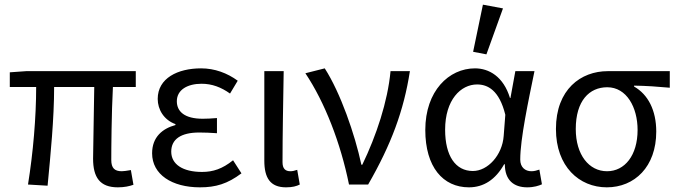

<svg xmlns="http://www.w3.org/2000/svg" viewBox="-20 -791 2903 823"><path d="M379 -111C379 -31 408 12 485 12C514 12 535 7 552 1L541 -62C523 -59 511 -57 502 -57C471 -57 457 -71 457 -105C457 -151 458 -307 464 -418H562V-486H92L22 -481V-418H135C135 -287 122 -137 100 0L184 5C197 -131 212 -282 212 -418H384C383 -311 379 -160 379 -111Z M632 -134C632 -43 717 12 837 12C905 12 955 -3 1015 -48L979 -104C933 -67 893 -54 846 -54C763 -54 714 -87 714 -141C714 -194 755 -223 834 -223C858 -223 881 -222 910 -220V-285C885 -283 868 -282 849 -282C771 -282 738 -313 738 -357C738 -407 785 -432 844 -432C889 -432 928 -417 966 -390L999 -445C954 -478 900 -498 842 -498C742 -498 656 -456 656 -367C656 -322 682 -277 732 -259V-255C677 -240 632 -204 632 -134Z M1113 -102C1113 -29 1138 12 1206 12C1234 12 1251 7 1265 0L1254 -63C1243 -59 1233 -57 1225 -57C1203 -57 1191 -68 1191 -96C1191 -212 1194 -355 1196 -486H1113Z M1289 -477C1372 -353 1440 -178 1476 0H1558C1657 -172 1711 -317 1737 -486H1654C1642 -356 1593 -209 1533 -85H1529C1501 -216 1439 -394 1372 -498Z M2050 -771 2008 -569 2065 -558 2136 -755ZM1803 -234C1803 -75 1879 12 1990 12C2053 12 2104 -21 2141 -87H2144C2144 -19 2182 12 2240 12C2269 12 2290 5 2303 -1L2292 -64C2281 -60 2269 -57 2258 -57C2231 -57 2210 -74 2210 -107C2210 -196 2245 -359 2271 -486H2189L2168 -371H2166C2138 -463 2076 -498 2016 -498C1904 -498 1803 -401 1803 -234ZM2139 -208C2133 -126 2071 -58 2007 -58C1933 -58 1888 -122 1888 -235C1888 -363 1955 -429 2025 -429C2070 -429 2120 -405 2146 -299Z M2363 -238C2363 -77 2463 12 2581 12C2700 12 2793 -76 2793 -227C2793 -318 2758 -386 2698 -420V-424C2752 -423 2796 -420 2851 -415V-486H2585C2470 -486 2363 -408 2363 -238ZM2713 -234C2713 -125 2658 -57 2582 -57C2505 -57 2448 -127 2448 -238C2448 -359 2506 -417 2583 -417C2666 -417 2713 -331 2713 -234Z"/></svg>

Font: Cambridge Sans
Style: Regular
Weight: 400
Version: Version 2.020;PS 002.020;hotconv 1.0.88;makeotf.lib2.5.64775